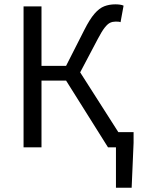

<svg xmlns="http://www.w3.org/2000/svg" viewBox="-20 -686 668 894"><path d="M519.9 188V0H493.7V-70.7H602V-20.8L593 188ZM89.7 0V-656.3H173.2V-379.2H287.6L372.3 -546Q397.6 -596.3 420 -622.1Q442.4 -648 465.8 -656.9Q489.1 -665.8 517.2 -665.8Q528.4 -665.8 538.4 -664.4Q548.5 -663.1 555.4 -659.6L541.3 -582.7Q536.1 -584.7 530.5 -585.1Q524.9 -585.4 517.7 -585.4Q504.4 -585.4 492.7 -580Q481 -574.5 467.6 -557.5Q454.1 -540.5 435.6 -505.1L353.3 -349.1L576.1 0H482.9L287.7 -310.8H173.2V0Z"/></svg>

Font: Source Sans Variable
Style: Regular
Weight: 200
Designer: Paul D. Hunt
Foundry: Adobe Systems Incorporated
Version: Version 3.006;hotconv 1.0.111;makeotfexe 2.5.65597